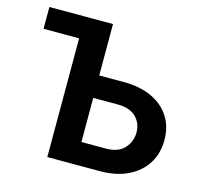

<svg xmlns="http://www.w3.org/2000/svg" viewBox="-103 -826 989 939"><g transform="rotate(15 391.0 -356.0)"><path d="M34.4 -601.2V-711.6H356.5V-451.3H480.1Q562.9 -451.3 622.5 -423.7Q682.2 -396 714.3 -345.7Q746.4 -295.5 746.4 -228.3Q746.4 -160.9 714.3 -109.6Q682.2 -58.2 622.5 -29.1Q562.9 0 480.1 0H214.5V-601.2ZM356.5 -114.3H480.1Q542.6 -114.3 573.7 -148.4Q604.8 -182.5 604.8 -229.8Q604.8 -274.9 573.7 -306.3Q542.6 -337.7 480.1 -337.7H356.5Z"/></g></svg>

Font: Interface
Style: Bold
Weight: 700
Designer: Rasmus Andersson
Foundry: rsms
Version: Version 1.8